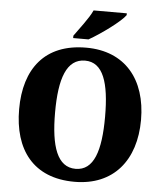

<svg xmlns="http://www.w3.org/2000/svg" viewBox="-61 -984 892 1048"><g transform="rotate(5 385.0 -460.5)"><path d="M311 -784V-771H395C461 -808 567 -886 591 -921V-931H409C389 -886 338 -823 311 -784ZM386 10C600 10 719 -137 719 -358C719 -580 600 -725 387 -725C160 -725 51 -580 51 -359C51 -137 160 10 386 10ZM386 -61C286 -61 248 -171 248 -358C248 -545 286 -654 387 -654C486 -654 522 -545 522 -358C522 -171 486 -61 386 -61Z"/></g></svg>

Font: Noto Serif Ethiopic SemiCondensed Black
Style: Regular
Weight: 900
Width: 4
Designer: Monotype Design Team
Foundry: Monotype Imaging Inc.
Version: Version 2.102